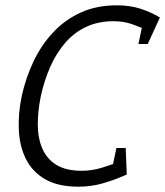

<svg xmlns="http://www.w3.org/2000/svg" viewBox="-20 -694 623 724"><path d="M408 -614Q350 -614 304.5 -592.5Q259 -571 225.5 -532Q192 -493 169.5 -442Q147 -391 134 -332H62Q77 -400 106 -461.5Q135 -523 179.5 -571Q224 -619 284 -646.5Q344 -674 421 -674Q470 -674 510 -661Q550 -648 583 -628L543 -576Q512 -591 479 -602.5Q446 -614 408 -614ZM288 -50Q326 -50 364 -61.5Q402 -73 440 -88L458 -36Q416 -17 370.5 -3.5Q325 10 276 10Q199 10 150.5 -18Q102 -46 78 -94Q54 -142 51 -203.5Q48 -265 62 -332H134Q122 -273 122.5 -222Q123 -171 140.5 -132Q158 -93 194 -71.5Q230 -50 288 -50ZM502 -528 523 -628H583L537 -528ZM419 -136H454L458 -36H398Z"/></svg>

Font: Epunda Slab Light
Style: Italic
Weight: 300
Italic angle: -12°
Designer: Simon Atzbach
Foundry: typofactur
Version: Version 1.102